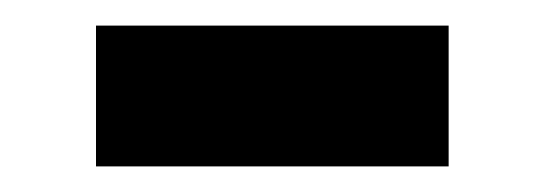

<svg xmlns="http://www.w3.org/2000/svg" viewBox="-20 -379 431 150"><path d="M330.5 -249H55V-359H330.5Z"/></svg>

Font: Roberto Sans
Style: Bold
Weight: 700
Designer: Google (font) & Cristiano Sobral (main changes)
Version: Version 1.000;October 12, 2021;FontCreator 14.0.0.2814 64-bi